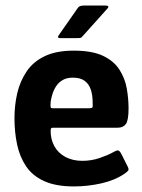

<svg xmlns="http://www.w3.org/2000/svg" viewBox="-20 -662 511 690"><path d="M32 -237Q32 -284 42 -327Q52 -370 75.5 -405Q99 -440 140.5 -460Q182 -480 245 -480Q311 -480 350 -461.5Q389 -443 409 -412Q429 -381 435.5 -344.5Q442 -308 442 -272Q442 -230 432.5 -216.5Q423 -203 403 -203H171Q165 -203 163.5 -200.5Q162 -198 162 -191Q162 -161 175.5 -136.5Q189 -112 215 -98Q241 -84 276 -84Q309 -84 339 -94.5Q369 -105 383 -113Q395 -120 402 -121.5Q409 -123 417 -107L438 -65Q444 -54 441 -49.5Q438 -45 428 -38Q393 -14 344 -3Q295 8 246 8Q181 8 139 -11Q97 -30 74 -64Q51 -98 41.5 -142.5Q32 -187 32 -237ZM313 -293Q313 -321 306 -341Q299 -361 283.5 -372Q268 -383 242 -383Q221 -383 206.5 -375Q192 -367 183 -354Q174 -341 169 -325.5Q164 -310 162 -296Q161 -280 162 -276.5Q163 -273 170 -273H301Q310 -273 312 -276Q314 -279 313 -293ZM198 -525Q189 -525 188.5 -528.5Q188 -532 195 -541L260 -634Q265 -642 281 -642H361Q367 -642 369 -639Q371 -636 364 -629L277 -532Q272 -526 268 -525.5Q264 -525 256 -525Z"/></svg>

Font: Glory Thin
Style: Bold
Weight: 700
Version: Version 1.011